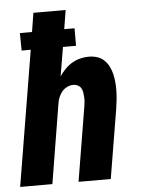

<svg xmlns="http://www.w3.org/2000/svg" viewBox="-53 -777 605 819"><g transform="rotate(-5 250.0 -367.5)"><path d="M0 0 96 -579H57L56 -654H108L121 -735H259L246 -654H290V-579H234L213 -455Q224 -471 237.5 -485Q251 -499 268 -509Q285 -519 303.5 -523.5Q322 -528 340 -528Q359 -528 376 -522.5Q393 -517 405.5 -505Q418 -493 426 -477Q434 -461 438 -443.5Q442 -426 443.5 -407.5Q445 -389 444.5 -370.5Q444 -352 442 -333Q440 -314 437 -295L388 0H250L302 -314Q304 -325 305 -335.5Q306 -346 305.5 -356.5Q305 -367 303.5 -377Q302 -387 297.5 -395.5Q293 -404 283.5 -409Q274 -414 264 -414Q251 -414 238 -408Q225 -402 216 -391.5Q207 -381 201.5 -368Q196 -355 194 -342L138 0Z"/></g></svg>

Font: Iosevka SS18 Heavy
Style: Italic
Weight: 900
Italic angle: -9°
Monospace: yes
Designer: Belleve Invis
Foundry: Belleve Invis
Version: Version 25.1.1; ttfautohint (v1.8.4)